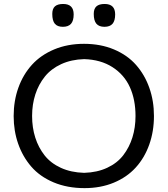

<svg xmlns="http://www.w3.org/2000/svg" viewBox="-20 -950 857 981"><path d="M247.1 -878.9Q247.1 -905.3 260.7 -917.5Q274.4 -929.7 302.7 -929.7Q356.4 -929.7 356.4 -876.5Q356.4 -843.8 342.8 -828.4Q329.1 -813 301.3 -813Q273.4 -813 260.3 -828.6Q247.1 -844.2 247.1 -878.9ZM459 -878.9Q459 -905.3 472.7 -917.5Q486.3 -929.7 514.6 -929.7Q568.4 -929.7 568.4 -876.5Q568.4 -843.8 554.9 -828.4Q541.5 -813 513.7 -813Q485.8 -813 472.4 -828.9Q459 -844.7 459 -878.9ZM412.1 11.2Q323.7 11.2 253.7 -18.3Q183.6 -47.9 139.6 -98.9Q95.7 -149.9 72.8 -215.6Q49.8 -281.2 49.8 -356.9Q49.8 -435.1 74 -502.2Q98.1 -569.3 143.3 -619.1Q188.5 -668.9 256.8 -697.5Q325.2 -726.1 409.2 -726.1Q494.1 -726.1 562.5 -697.3Q630.9 -668.5 675 -618.4Q719.2 -568.4 742.9 -501.5Q766.6 -434.6 766.6 -357.4Q766.6 -278.3 742.4 -210.7Q718.3 -143.1 673.3 -93.8Q628.4 -44.4 561.3 -16.6Q494.1 11.2 412.1 11.2ZM409.7 -66.9Q476.6 -68.8 527.8 -92.8Q579.1 -116.7 610.1 -157.2Q641.1 -197.8 656.7 -248.3Q672.4 -298.8 672.4 -357.4Q672.4 -440.9 643.6 -504.6Q614.7 -568.4 554.7 -606.9Q494.6 -645.5 409.7 -647.9Q344.2 -646 292.7 -622.3Q241.2 -598.6 209.2 -558.8Q177.2 -519 160.6 -467.8Q144 -416.5 144 -357.4Q144 -297.9 160.2 -247.1Q176.3 -196.3 207.8 -156.2Q239.3 -116.2 291 -92.5Q342.8 -68.8 409.7 -66.9Z"/></svg>

Font: Commissioner Flair
Style: Regular
Weight: 400
Designer: Kostas Bartsokas
Foundry: Kostas Bartsokas
Version: Version 1.000